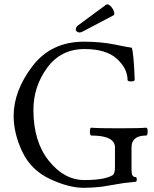

<svg xmlns="http://www.w3.org/2000/svg" viewBox="-20 -873 728 906"><path d="M44.4 0ZM515.6 -800.8 370.1 -724.1Q361.8 -719.7 355 -719.7Q349.1 -719.7 343.3 -723.9Q337.4 -728 337.4 -734.4Q337.4 -739.3 340.6 -744.9Q343.8 -750.5 348.6 -753.4L480.5 -850.6Q482.9 -852.5 486.3 -852.5Q490.7 -852.5 496.6 -848.6Q502.4 -844.7 507.8 -837.4Q513.2 -830.1 516.4 -822Q519.5 -814 519.5 -809.1Q519.5 -806.2 518.6 -804Q517.6 -801.8 515.6 -800.8ZM600.6 -70.3Q600.6 -37.6 618.7 -37.6Q625.5 -37.6 625.5 -26.4Q625.5 -15.1 619.1 -15.1Q612.8 -15.1 564.5 -9.3L461.9 7.8Q418 13.2 375 13.2Q303.7 13.2 214.8 -28.8Q126 -70.8 85.2 -157Q44.4 -243.2 44.4 -325.7Q44.4 -443.8 132.6 -560.1Q220.7 -676.3 376.5 -676.3Q456.5 -676.3 525.6 -662.1Q594.7 -647.9 601.6 -647.9Q610.8 -624 615.7 -497.6Q615.7 -488.8 599.1 -488.8Q582.5 -488.8 582 -495.1Q582 -549.3 531.5 -595.5Q481 -641.6 378.9 -641.6Q267.1 -641.6 202.4 -553Q137.7 -464.4 137.7 -354.5Q137.7 -205.1 210.4 -114.3Q283.2 -23.4 378.4 -23.4Q473.6 -23.4 511.7 -46.4Q522.5 -54.2 522.5 -84.5V-177.2Q522.5 -233.4 411.1 -233.4Q404.3 -233.4 404.3 -252Q404.3 -270.5 411.1 -270.5Q438.5 -267.6 540 -267.6Q641.6 -267.6 669.4 -270.5Q676.8 -270.5 676.8 -252Q676.8 -233.4 669.4 -233.4Q600.6 -233.4 600.6 -177.2Z"/></svg>

Font: Junicode
Style: Regular
Weight: 400
Designer: Peter S. Baker
Foundry: Briery Creek Software
Version: Version 0.7.2